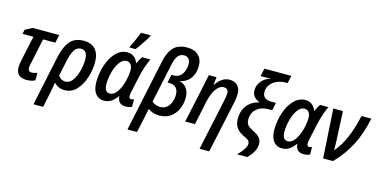

<svg xmlns="http://www.w3.org/2000/svg" viewBox="-92 -1294 4032 2039"><g transform="rotate(15 1924.0 -274.5)"><path d="M88 -99Q88 -131 98 -179L157 -452H37L47 -500L125 -541H417L398 -452H263L204 -173Q196 -141 196 -121Q196 -101 206.5 -90.5Q217 -80 237 -80Q258 -80 297 -93V-11Q279 -1 253.5 4.5Q228 10 204 10Q149 10 118.5 -16.5Q88 -43 88 -99Z M457 -301Q483 -425 535 -487.5Q587 -550 688 -550Q771 -550 815 -500Q859 -450 859 -360Q859 -276 832 -190Q805 -104 751.5 -47Q698 10 623 10Q549 10 504 -42Q499 -1 484 72L449 240H343ZM751 -360Q751 -409 733 -435Q715 -461 680 -461Q635 -461 607.5 -419.5Q580 -378 561 -286L527 -125Q540 -105 561 -92.5Q582 -80 608 -80Q653 -80 685.5 -126Q718 -172 734.5 -238Q751 -304 751 -360Z M926 -161Q926 -258 956 -348.5Q986 -439 1040.5 -495Q1095 -551 1164 -551Q1208 -551 1237.5 -528.5Q1267 -506 1282 -465H1286Q1309 -517 1329 -541H1419Q1400 -502 1381 -445.5Q1362 -389 1349 -329L1312 -158Q1306 -131 1306 -110Q1306 -80 1331 -80Q1344 -80 1361 -87V-4Q1348 2 1329 6Q1310 10 1294 10Q1206 10 1202 -78H1199Q1167 -35 1132.5 -12.5Q1098 10 1054 10Q995 10 960.5 -34.5Q926 -79 926 -161ZM1227 -250Q1245 -325 1245 -374Q1245 -415 1227.5 -437.5Q1210 -460 1178 -460Q1137 -460 1104 -413.5Q1071 -367 1053 -299Q1035 -231 1035 -171Q1035 -79 1095 -79Q1139 -79 1173.5 -128.5Q1208 -178 1227 -250ZM1174 -619Q1191 -651 1214.5 -704Q1238 -757 1250 -789H1354L1353 -777Q1335 -744 1299.5 -691Q1264 -638 1238 -606H1173Z M1544 -554Q1566 -658 1617.5 -711.5Q1669 -765 1767 -765Q1845 -765 1889.5 -722.5Q1934 -680 1934 -608Q1934 -525 1894 -470Q1854 -415 1777 -399Q1827 -389 1857 -348.5Q1887 -308 1887 -246Q1887 -181 1862 -122.5Q1837 -64 1787 -27Q1737 10 1664 10Q1590 10 1539 -29L1481 240H1376ZM1778 -246Q1778 -296 1754 -323.5Q1730 -351 1682 -351H1658L1677 -441H1701Q1760 -441 1792 -487Q1824 -533 1824 -598Q1824 -635 1806 -655.5Q1788 -676 1755 -676Q1713 -676 1688 -644.5Q1663 -613 1650 -550L1557 -115Q1573 -99 1598.5 -89.5Q1624 -80 1649 -80Q1692 -80 1721 -105Q1750 -130 1764 -168Q1778 -206 1778 -246Z M2290 -327Q2301 -382 2301 -404Q2301 -458 2250 -458Q2204 -458 2166.5 -406Q2129 -354 2108 -258L2054 0H1947L2062 -541H2146L2137 -456H2141Q2204 -551 2289 -551Q2344 -551 2376.5 -518.5Q2409 -486 2409 -425Q2409 -392 2398 -333L2275 240H2169Z M2656 55Q2656 33 2642 19.5Q2628 6 2591 -10Q2532 -38 2505 -76.5Q2478 -115 2478 -177Q2478 -260 2523.5 -319.5Q2569 -379 2653 -400L2654 -403Q2614 -417 2592.5 -444.5Q2571 -472 2571 -512Q2571 -571 2610.5 -615.5Q2650 -660 2713 -678Q2663 -673 2629 -673H2595L2614 -760H2910L2892 -676H2871Q2821 -676 2776.5 -657Q2732 -638 2705 -603Q2678 -568 2678 -522Q2678 -440 2781 -440H2826L2808 -355H2767Q2687 -355 2637.5 -311.5Q2588 -268 2588 -195Q2588 -155 2606.5 -134Q2625 -113 2671 -90Q2717 -68 2741.5 -41.5Q2766 -15 2766 29Q2766 73 2744 112.5Q2722 152 2681 194H2569Q2656 107 2656 55Z M2883 -161Q2883 -258 2913 -348.5Q2943 -439 2997.5 -495Q3052 -551 3121 -551Q3165 -551 3194.5 -528.5Q3224 -506 3239 -465H3243Q3266 -517 3286 -541H3376Q3357 -502 3338 -445.5Q3319 -389 3306 -329L3269 -158Q3263 -131 3263 -110Q3263 -80 3288 -80Q3301 -80 3318 -87V-4Q3305 2 3286 6Q3267 10 3251 10Q3163 10 3159 -78H3156Q3124 -35 3089.5 -12.5Q3055 10 3011 10Q2952 10 2917.5 -34.5Q2883 -79 2883 -161ZM3184 -250Q3202 -325 3202 -374Q3202 -415 3184.5 -437.5Q3167 -460 3135 -460Q3094 -460 3061 -413.5Q3028 -367 3010 -299Q2992 -231 2992 -171Q2992 -79 3052 -79Q3096 -79 3130.5 -128.5Q3165 -178 3184 -250Z M3430 -541H3536L3550 -241Q3553 -193 3553 -146Q3554 -134 3554 -113Q3620 -193 3665 -298Q3710 -403 3740 -541H3848Q3815 -378 3749.5 -247Q3684 -116 3571 0H3463Z"/></g></svg>

Font: Noto Sans UI NarrowMedium
Style: Italic
Weight: 500
Width: 4
Italic angle: -12°
Designer: Monotype Design Team
Foundry: Monotype Imaging Inc.
Version: Version 1.001